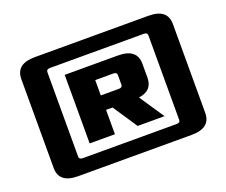

<svg xmlns="http://www.w3.org/2000/svg" viewBox="-110 -830 1179 1000"><g transform="rotate(-20 480.0 -330.0)"><path d="M60 -84V-576Q60 -660 165 -660H795Q900 -660 900 -576V-84Q900 0 795 0H165Q60 0 60 -84ZM200 -96Q200 -80 220 -80H740Q760 -80 760 -96V-564Q760 -580 740 -580H220Q200 -580 200 -564ZM280 -140V-520H575Q680 -520 680 -436V-359Q680 -287 603 -277L695 -140H546L456 -275H420V-140ZM420 -355H520Q540 -355 540 -371V-424Q540 -440 520 -440H420Z"/></g></svg>

Font: Xolonium
Style: Bold
Weight: 700
Designer: Severin Meyer
Version: Version 4.2